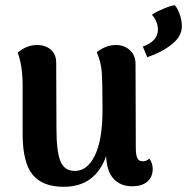

<svg xmlns="http://www.w3.org/2000/svg" viewBox="-20 -703 719 738"><path d="M567 -54Q567 -23 546.5 -5Q526 13 488 13Q443 13 416.5 -16Q390 -45 388 -103Q346 15 225 15Q143 15 105 -32Q67 -79 67 -188V-374Q67 -450 48 -501Q83 -530 122 -530Q155 -530 175.5 -512Q196 -494 196 -462L197 -208Q197 -122 212 -84Q227 -46 268 -46Q316 -46 345 -106Q374 -166 374 -280Q374 -390 371 -427.5Q368 -465 352 -502Q363 -512 382.5 -521Q402 -530 426 -530Q458 -530 479.5 -510Q501 -490 501 -456L502 -135Q502 -107 508 -95Q514 -83 528 -83Q545 -83 554 -94Q567 -75 567 -54ZM529 -524Q587 -545 587 -589Q587 -605 580.5 -620.5Q574 -636 564 -646Q577 -656 606 -668.5Q635 -681 652 -683Q662 -672 670.5 -648.5Q679 -625 679 -602Q679 -564 641.5 -533.5Q604 -503 546 -483Z"/></svg>

Font: Arima Madurai Black
Style: Regular
Weight: 900
Designer: Joana Correia and Natanael Gama
Foundry: NDISCOVER
Version: Version 1.020